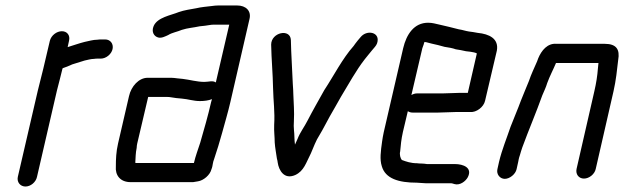

<svg xmlns="http://www.w3.org/2000/svg" viewBox="-20 -625 2279 701"><path d="M162 -476 138 -374C132 -350 124 -319 118 -294L45 21C41 40 54 56 73 56C92 56 111 40 115 21L188 -295C194 -320 203 -351 208 -374L209 -376C222 -380 230 -384 244 -390L289 -404C299 -406 312 -410 323 -410C328 -411 333 -411 338 -411H348C367 -411 387 -427 391 -446C395 -465 383 -481 364 -481H354C347 -481 341 -481 335 -480C320 -480 304 -475 289 -472C269 -467 247 -459 227 -453L232 -476C237 -496 225 -511 206 -511C187 -511 167 -496 162 -476Z M479 -85C479 -90 480 -96 481 -101L521 -271H590C595 -271 598 -271 603 -270L623 -267C630 -266 636 -266 644 -265C668 -263 686 -256 710 -256C726 -256 741 -258 754 -263L751 -253C740 -204 724 -149 711 -104C703 -79 694 -56 688 -30H475C474 -31 474 -31 474 -32C475 -47 475 -67 479 -85ZM726 -326C699 -326 673 -334 647 -337L627 -339C619 -340 612 -341 605 -341H519C487 -341 459 -310 451 -274L411 -101C404 -71 403 -43 403 -18C400 15 419 40 457 40H685C690 39 696 38 703 37C723 34 747 14 752 -7C755 -14 756 -21 757 -27C758 -32 759 -38 762 -45C773 -79 781 -103 791 -140C800 -173 813 -217 821 -252L891 -556C898 -585 878 -605 846 -605H776C769 -605 760 -604 753 -603C736 -601 713 -599 697 -595C675 -591 653 -588 633 -581C604 -569 555 -562 541 -530C532 -509 542 -492 558 -488C570 -485 583 -492 594 -497C608 -506 628 -509 644 -516C665 -523 687 -524 709 -529L728 -531C739 -532 749 -535 760 -535H817L768 -324C756 -332 743 -326 726 -326Z M970 -462C971 -409 976 -357 977 -302C978 -255 984 -217 981 -169C980 -144 983 -126 983 -105C984 -87 989 -61 991 -46C993 -41 993 -36 994 -31C998 -4 1017 32 1058 14C1090 -1 1097 -30 1115 -65C1124 -86 1134 -113 1146 -131C1160 -154 1170 -175 1184 -200C1198 -223 1212 -250 1225 -272C1253 -318 1280 -368 1312 -409C1323 -422 1326 -427 1338 -441L1349 -454C1356 -462 1359 -471 1359 -480C1359 -509 1318 -515 1297 -490L1286 -477C1279 -469 1275 -462 1271 -457C1230 -411 1199 -349 1164 -296C1145 -262 1121 -220 1103 -185C1091 -161 1076 -143 1066 -117L1057 -97C1056 -106 1055 -115 1055 -122C1055 -143 1051 -158 1053 -182C1055 -219 1052 -247 1051 -280C1051 -296 1050 -297 1049 -319C1047 -374 1043 -425 1042 -479C1040 -522 970 -507 970 -462Z M1597 -284H1503C1496 -284 1489 -282 1482 -278L1522 -449C1523 -452 1525 -457 1527 -463C1528 -466 1528 -469 1530 -472C1533 -471 1535 -471 1536 -471L1555 -466C1570 -463 1589 -458 1603 -454C1617 -452 1634 -449 1644 -445C1658 -443 1668 -441 1681 -438L1698 -436C1705 -435 1716 -433 1721 -430L1688 -286H1659C1646 -286 1612 -284 1597 -284ZM1643 -216H1697C1719 -214 1746 -234 1751 -257L1794 -440C1802 -484 1766 -501 1724 -505L1707 -508L1692 -510C1679 -512 1669 -516 1655 -518C1632 -524 1607 -530 1585 -535C1570 -538 1560 -542 1543 -542C1492 -542 1464 -500 1452 -449L1381 -142C1378 -130 1377 -119 1375 -108C1370 -72 1366 -43 1374 -18C1387 27 1435 42 1502 42C1512 42 1522 44 1533 44H1625C1632 44 1634 46 1639 47C1659 53 1680 37 1688 22C1706 -13 1671 -26 1641 -26H1539C1532 -27 1525 -28 1518 -28C1513 -28 1509 -28 1503 -29C1480 -29 1463 -35 1447 -41C1442 -47 1438 -61 1441 -72C1443 -95 1445 -116 1451 -143L1469 -219C1474 -216 1479 -214 1486 -214H1580C1595 -214 1630 -216 1643 -216Z M1866 -7 1872 -34C1873 -39 1874 -47 1878 -58C1881 -69 1884 -78 1887 -87C1910 -150 1938 -215 1960 -277C1967 -294 1973 -305 1978 -322C1987 -347 2000 -371 2010 -395H2165L2163 -375C2161 -349 2157 -322 2150 -292L2085 -8C2081 11 2093 27 2112 27C2131 27 2151 11 2155 -8L2220 -292C2229 -331 2233 -371 2237 -406C2244 -445 2230 -465 2188 -465H2012C1979 -468 1957 -441 1945 -412C1944 -409 1943 -406 1941 -401C1931 -378 1919 -353 1911 -329C1903 -308 1891 -282 1882 -258C1870 -225 1857 -196 1844 -162C1830 -120 1813 -80 1802 -34L1796 -7C1792 11 1805 28 1823 28C1841 28 1862 11 1866 -7Z"/></svg>

Font: Electronic
Style: BdIt
Weight: 700
Version: Version 1.011